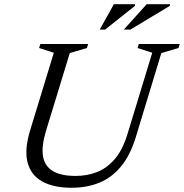

<svg xmlns="http://www.w3.org/2000/svg" viewBox="-20 -878 870 908"><path d="M197 -257Q176 -187.5 183.2 -140.5Q190.5 -93.5 228.8 -69.8Q267 -46 338 -46Q391.5 -46 438.5 -64.2Q485.5 -82.5 522.8 -125.8Q560 -169 583 -244.5L700 -628.5L630.5 -651L636.5 -670H830L824 -651L743 -627L623 -232Q597 -145.5 553.2 -92Q509.5 -38.5 450.2 -14.2Q391 10 318.5 10Q234 10 180.2 -19.5Q126.5 -49 110.5 -109.2Q94.5 -169.5 122.5 -261.5L234.5 -628.5L165 -651L171 -670H397L391 -651L310 -627ZM565.5 -738 673.5 -858H783.5V-850.5L596.5 -738ZM451.5 -738 518.5 -858H618.5V-850.5L477 -738Z"/></svg>

Font: Newsreader Text
Style: Italic
Weight: 400
Italic angle: -17°
Designer: Hugues Gentile
Foundry: Production Type
Version: Version 1.001